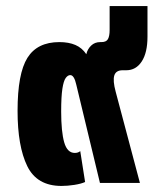

<svg xmlns="http://www.w3.org/2000/svg" viewBox="-20 -604 532 634"><path d="M183 10Q102 10 70 -55.5Q38 -121 38 -238Q38 -361 70.5 -413Q103 -465 176 -465Q207 -465 229 -455.5Q251 -446 265 -425Q269 -442 281 -453.5Q293 -465 311 -465H315Q331 -465 336.5 -475Q342 -485 342 -505V-584H467V-483Q467 -430 448 -401Q429 -372 397 -372H385Q363 -372 357.5 -355Q352 -338 362 -301L442 0H310L232 -324Q225 -356 212 -356Q204 -356 197 -346.5Q190 -337 186 -311Q182 -285 182 -236Q182 -169 192 -134Q202 -99 227 -99Q238 -99 245 -105L261 -3Q248 3 225.5 6.5Q203 10 183 10Z"/></svg>

Font: Noto Sans Thai Cond ExtBd
Style: Regular
Weight: 800
Width: 3
Designer: Monotype Design Team
Foundry: Monotype Imaging Inc.
Version: Version 2.002; ttfautohint (v1.8.4.7-5d5b)